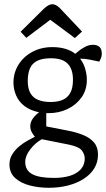

<svg xmlns="http://www.w3.org/2000/svg" viewBox="-20 -727 504 913"><path d="M212 166Q165 166 122 155Q79 144 52 119.5Q25 95 25 55Q25 28 38.5 6.5Q52 -15 72 -31.5Q92 -48 112.5 -59Q133 -70 146 -77Q139 -84 131.5 -97.5Q124 -111 124 -127Q124 -147 137 -164.5Q150 -182 166 -193Q123 -202 96 -223Q69 -244 56.5 -273.5Q44 -303 44 -334Q44 -381 68 -419.5Q92 -458 134 -480.5Q176 -503 229 -503Q264 -503 292 -494.5Q320 -486 338 -471Q339 -472 351.5 -482.5Q364 -493 383 -503.5Q402 -514 422 -514Q442 -514 453 -504Q464 -494 464 -472Q464 -459 459.5 -449Q455 -439 452 -434L409 -443Q393 -446 384 -447Q375 -448 361 -448Q378 -426 385.5 -398.5Q393 -371 393 -348Q393 -299 367.5 -263.5Q342 -228 301 -208.5Q260 -189 212 -189H200V-126L302 -106Q344 -98 376.5 -84.5Q409 -71 427.5 -49Q446 -27 446 8Q446 45 428 74Q410 103 378 123.5Q346 144 303.5 155Q261 166 212 166ZM236 119Q281 119 314 108.5Q347 98 365 77Q383 56 383 27Q383 7 369.5 -11Q356 -29 309 -39L179 -65Q148 -48 124 -17Q100 14 100 43Q100 83 133 101Q166 119 236 119ZM221 -242Q253 -242 276.5 -251.5Q300 -261 313.5 -284Q327 -307 327 -348Q327 -380 316.5 -403Q306 -426 283 -438Q260 -450 222 -450Q182 -450 157.5 -438Q133 -426 122.5 -402Q112 -378 112 -342Q112 -306 124.5 -284Q137 -262 161.5 -252Q186 -242 221 -242ZM336 -546 219 -633 105 -547 78 -576 185 -682Q199 -696 210 -701.5Q221 -707 228 -707Q236 -707 245 -703Q254 -699 265 -688L370 -577Z"/></svg>

Font: Faustina Light
Style: Regular
Weight: 300
Designer: Alfonso Garcia
Foundry: http://www.omnibus-type.com
Version: Version 1.200